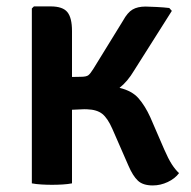

<svg xmlns="http://www.w3.org/2000/svg" viewBox="-20 -573 598 600"><path d="M205 0Q192.5 2.5 175.8 3.5Q159 4.5 142.5 4.5Q126.5 4.5 109.5 3.5Q92.5 2.5 79.5 0V-546.5L86 -553H138Q176 -553 190.5 -535.2Q205 -517.5 205 -476V-332.5L232 -333Q250 -333 256.2 -338Q262.5 -343 271.5 -357.5L364.5 -508.5Q378.5 -534 394.2 -543.2Q410 -552.5 435 -552.5Q446 -552.5 469.5 -551.2Q493 -550 509 -548L517 -539L399 -352.5Q378.5 -318 353.5 -298.5Q393 -289 413.2 -265.5Q433.5 -242 449.5 -207L493 -106.5Q506 -76.5 517 -59.5Q528 -42.5 539.5 -32Q527 -15 504.2 -4.2Q481.5 6.5 457.5 6.5Q426.5 6.5 410.8 -8.5Q395 -23.5 381.5 -55L331 -170.5Q316.5 -203.5 299.8 -217Q283 -230.5 252 -231.5Q244.5 -232 231.8 -231.2Q219 -230.5 205 -230Z"/></svg>

Font: Signika Negative SC SemiBold
Style: Regular
Weight: 600
Designer: Anna Giedryś
Foundry: Anna Giedryś
Version: Version 2.000; ttfautohint (v1.8.3) -l 8 -r 50 -G 200 -x 9 -